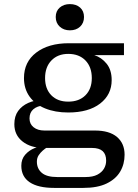

<svg xmlns="http://www.w3.org/2000/svg" viewBox="-20 -731 675 937"><path d="M244 186Q166 186 125 158.5Q84 131 84 78Q84 46 102.5 24.5Q121 3 149.5 -8.5Q178 -20 207 -21L210 -12Q200 -6 188.5 4Q177 14 168.5 27Q160 40 160 58Q160 92 184 112.5Q208 133 259 133H397Q433 133 455 121.5Q477 110 487.5 92Q498 74 498 53Q498 22 481 6.5Q464 -9 429 -9H194Q130 -9 90 -40.5Q50 -72 50 -125Q50 -164 68.5 -189.5Q87 -215 118.5 -229Q150 -243 189 -243L192 -216Q162 -214 143 -198Q124 -182 124 -153Q124 -126 144 -110Q164 -94 197 -94H443Q514 -94 551 -62.5Q588 -31 588 24Q588 70 566.5 106.5Q545 143 500.5 164.5Q456 186 387 186ZM313 -182Q249 -182 200 -202Q151 -222 124 -260Q97 -298 97 -350Q97 -429 157 -474.5Q217 -520 316 -520L440 -462Q475 -451 500 -420.5Q525 -390 525 -340Q525 -269 468.5 -225.5Q412 -182 313 -182ZM313 -235Q366 -235 397 -266Q428 -297 428 -350Q428 -404 397 -436Q366 -468 313 -468Q262 -468 231 -436Q200 -404 200 -350Q200 -297 230.5 -266Q261 -235 313 -235ZM440 -462 316 -520H585V-462ZM321 -583Q291 -583 271.5 -601Q252 -619 252 -648Q252 -677 271.5 -694Q291 -711 321 -711Q352 -711 371 -694Q390 -677 390 -648Q390 -619 371 -601Q352 -583 321 -583Z"/></svg>

Font: Montagu Slab 24pt
Style: Regular
Weight: 400
Designer: Florian Karsten
Foundry: Florian Karsten
Version: Version 1.000